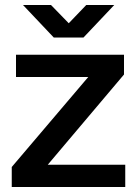

<svg xmlns="http://www.w3.org/2000/svg" viewBox="-20 -748 551 768"><path d="M27 0V-80L333 -440H44V-529H476V-450L171 -89H481V0ZM195 -598 72 -728H184L255 -655L325 -728H437L314 -598Z"/></svg>

Font: Hubot Sans Medium
Style: Regular
Weight: 500
Designer: Deni Anggara
Foundry: GitHub, Inc., Subsidiary of Microsoft Corporation
Version: Version 2.000